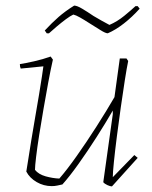

<svg xmlns="http://www.w3.org/2000/svg" viewBox="-20 -659 542 686"><path d="M165 6Q136 6 111 -8.5Q86 -23 74 -46Q76 -57 80.5 -86.5Q85 -116 91.5 -156Q98 -196 105.5 -239Q113 -282 119.5 -321Q126 -360 130 -387Q134 -414 135 -422L54 -414Q51 -420 51 -430Q71 -433 102 -440Q133 -447 161 -457L169 -446Q161 -411 152.5 -365Q144 -319 135.5 -270Q127 -221 120 -176.5Q113 -132 109 -98.5Q105 -65 105 -52Q118 -36 143 -29Q168 -22 192 -21Q219 -52 254 -101.5Q289 -151 324.5 -206.5Q360 -262 389 -312L408 -450H432L438 -441Q433 -417 426 -372.5Q419 -328 411.5 -275Q404 -222 397.5 -171Q391 -120 387 -81Q383 -42 383 -26L460 -105L472 -95L380 7Q374 7 364 2.5Q354 -2 349 -8L383 -251V-264Q357 -219 325 -169Q293 -119 261 -74Q229 -29 203 0Q194 2 184.5 4Q175 6 165 6ZM147 -540 140 -550Q166 -578 189.5 -598.5Q213 -619 245 -639Q255 -639 273.5 -628Q292 -617 314 -602Q328 -594 342.5 -585.5Q357 -577 371 -570Q399 -582 424 -602.5Q449 -623 464 -637H472L479 -628Q452 -598 422.5 -575Q393 -552 365 -540Q357 -540 338 -552Q319 -564 298 -577Q281 -588 266 -596.5Q251 -605 242 -607Q231 -602 215 -590Q199 -578 183 -564.5Q167 -551 155 -540Z"/></svg>

Font: Labrada ExtraLight
Style: Italic
Weight: 200
Italic angle: -7°
Designer: Mercedes Jáuregui
Foundry: Omnibus-Type Team
Version: Version 1.000; ttfautohint (v1.8.4.7-5d5b)